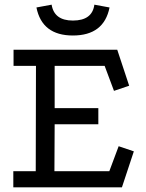

<svg xmlns="http://www.w3.org/2000/svg" viewBox="-20 -802 627 822"><path d="M38 -589H482L533 -435L468 -413L428 -520H214V-339H401V-270H214L213 -69H448L488 -176L553 -154L502 0H37V-69H133L134 -520H38ZM292 -650Q160 -650 136 -770L201 -782Q212 -714 292 -714Q375 -714 384 -782L449 -770Q425 -650 292 -650Z"/></svg>

Font: Podkova
Style: Regular
Weight: 400
Designer: Ilya Yudin
Foundry: Cyreal (www.cyreal.org)
Version: Version 2.103